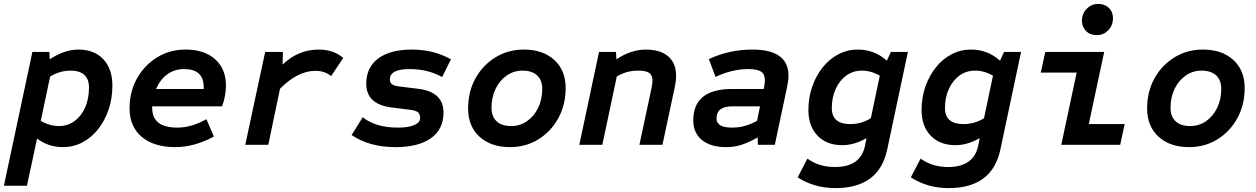

<svg xmlns="http://www.w3.org/2000/svg" viewBox="-39 -742 6439 984"><path d="M-19 210 127 -476H214L216 -438Q291 -488 363 -488Q444 -488 490.5 -438.5Q537 -389 537 -303Q537 -237 517.5 -180Q498 -123 463.5 -79.5Q429 -36 383 -12Q337 12 284 12Q208 12 151 -32L99 210ZM263 -96Q308 -96 343 -121.5Q378 -147 397.5 -191.5Q417 -236 417 -293Q417 -380 322 -380Q268 -380 218 -350L170 -123Q214 -96 263 -96Z M860 12Q750 12 687.5 -40.5Q625 -93 625 -187Q625 -272 663 -340Q701 -408 766 -448Q831 -488 912 -488Q1008 -488 1063.5 -438.5Q1119 -389 1119 -303Q1119 -278 1113.5 -249Q1108 -220 1099 -197H741V-189Q741 -88 869 -88Q906 -88 942.5 -98.5Q979 -109 1019 -131L1057 -42Q956 12 860 12ZM761 -286H1005V-296Q1005 -388 904 -388Q856 -388 819 -361.5Q782 -335 761 -286Z M1218 0 1320 -476H1411L1409 -411Q1490 -488 1594 -488Q1671 -488 1720 -445L1658 -352Q1625 -379 1578 -379Q1487 -379 1396 -287L1336 0Z M1987 12Q1854 12 1763 -50L1820 -141Q1887 -88 2000 -88Q2054 -88 2084 -101Q2114 -114 2114 -137Q2114 -157 2104 -166Q2094 -175 2066 -179L1969 -191Q1838 -207 1838 -313Q1838 -396 1899 -442Q1960 -488 2072 -488Q2183 -488 2272 -438L2227 -347Q2154 -388 2060 -388Q1959 -388 1959 -335Q1959 -319 1969.5 -310.5Q1980 -302 2006 -299L2104 -287Q2234 -271 2234 -165Q2234 -80 2170 -34Q2106 12 1987 12Z M2575 12Q2477 12 2418.5 -41.5Q2360 -95 2360 -186Q2360 -272 2397.5 -340Q2435 -408 2500 -448Q2565 -488 2646 -488Q2744 -488 2802 -434.5Q2860 -381 2860 -291Q2860 -205 2822.5 -136.5Q2785 -68 2720.5 -28Q2656 12 2575 12ZM2581 -96Q2626 -96 2662 -121Q2698 -146 2719 -189.5Q2740 -233 2740 -286Q2740 -331 2714 -355.5Q2688 -380 2639 -380Q2594 -380 2558 -355Q2522 -330 2501 -287Q2480 -244 2480 -190Q2480 -145 2506 -120.5Q2532 -96 2581 -96Z M2930 0 3031 -476H3118L3120 -438Q3196 -488 3271 -488Q3344 -488 3385 -453.5Q3426 -419 3426 -353Q3426 -328 3420 -299L3356 0H3238L3300 -290Q3303 -304 3304 -314Q3305 -324 3305 -330Q3305 -356 3288.5 -368Q3272 -380 3234 -380Q3201 -380 3174 -372.5Q3147 -365 3122 -350L3048 0Z M3682 12Q3603 12 3558.5 -24.5Q3514 -61 3514 -125Q3514 -286 3713 -286H3875L3877 -296Q3879 -306 3880 -315Q3881 -324 3881 -331Q3881 -362 3861.5 -375Q3842 -388 3795 -388Q3714 -388 3628 -348L3594 -439Q3697 -488 3817 -488Q4002 -488 4002 -354Q4002 -341 4000 -327Q3998 -313 3995 -297L3932 0H3845L3844 -38Q3801 -13 3763 -0.5Q3725 12 3682 12ZM3713 -88Q3749 -88 3781 -97.5Q3813 -107 3841 -123L3856 -197H3714Q3633 -197 3633 -135Q3633 -88 3713 -88Z M4243 222Q4134 222 4049 167L4099 71Q4159 114 4240 114Q4371 114 4394 6L4402 -34Q4339 2 4278 2Q4197 2 4150.5 -47Q4104 -96 4104 -178Q4104 -242 4123.5 -298Q4143 -354 4177.5 -397Q4212 -440 4258 -464Q4304 -488 4357 -488Q4443 -488 4506 -431L4527 -476H4614L4508 24Q4466 222 4243 222ZM4319 -106Q4375 -106 4424 -136L4470 -354Q4426 -380 4378 -380Q4333 -380 4298.5 -355Q4264 -330 4244 -286.5Q4224 -243 4224 -188Q4224 -106 4319 -106Z M4823 222Q4714 222 4629 167L4679 71Q4739 114 4820 114Q4951 114 4974 6L4982 -34Q4919 2 4858 2Q4777 2 4730.5 -47Q4684 -96 4684 -178Q4684 -242 4703.5 -298Q4723 -354 4757.5 -397Q4792 -440 4838 -464Q4884 -488 4937 -488Q5023 -488 5086 -431L5107 -476H5194L5088 24Q5046 222 4823 222ZM4899 -106Q4955 -106 5004 -136L5050 -354Q5006 -380 4958 -380Q4913 -380 4878.5 -355Q4844 -330 4824 -286.5Q4804 -243 4804 -188Q4804 -106 4899 -106Z M5400 0 5479 -370H5295L5318 -476H5620L5541 -106H5725L5702 0ZM5582 -562Q5548 -562 5527 -583Q5506 -604 5506 -635Q5506 -672 5530.5 -697Q5555 -722 5589 -722Q5623 -722 5644 -701.5Q5665 -681 5665 -649Q5665 -612 5641 -587Q5617 -562 5582 -562Z M6055 12Q5957 12 5898.5 -41.5Q5840 -95 5840 -186Q5840 -272 5877.5 -340Q5915 -408 5980 -448Q6045 -488 6126 -488Q6224 -488 6282 -434.5Q6340 -381 6340 -291Q6340 -205 6302.5 -136.5Q6265 -68 6200.5 -28Q6136 12 6055 12ZM6061 -96Q6106 -96 6142 -121Q6178 -146 6199 -189.5Q6220 -233 6220 -286Q6220 -331 6194 -355.5Q6168 -380 6119 -380Q6074 -380 6038 -355Q6002 -330 5981 -287Q5960 -244 5960 -190Q5960 -145 5986 -120.5Q6012 -96 6061 -96Z"/></svg>

Font: Sometype Mono
Style: Bold Italic
Weight: 700
Italic angle: -12°
Monospace: yes
Designer: Ryoichi Tsunekawa
Foundry: Dharma Type
Version: Version 1.000; ttfautohint (v1.8.3)